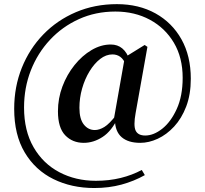

<svg xmlns="http://www.w3.org/2000/svg" viewBox="-20 -755 1010 946"><path d="M392.6 -51.2Q337.1 -51.2 301.3 -88.4Q265.5 -125.7 265.5 -206.7Q265.5 -270.2 287.5 -328.8Q309.6 -387.5 347.1 -434.2Q384.6 -480.9 431 -508.3Q477.5 -535.7 525.7 -535.7Q559.4 -535.7 582.5 -516.4Q605.7 -497.1 618.9 -458.5L601.1 -433.7Q589.5 -462.8 572.8 -474.8Q556.2 -486.9 534.1 -486.9Q502.4 -486.9 473.6 -464.5Q444.7 -442.1 421.4 -404.1Q398.1 -366.1 384.7 -319.3Q371.3 -272.6 371.3 -223.9Q371.3 -168.7 393 -141.5Q414.6 -114.3 447.2 -114.3Q469.4 -114.3 494.2 -129.4Q519 -144.5 553.4 -189.3L563.9 -176.5H561.9Q530.7 -109.8 485.9 -80.5Q441.1 -51.2 392.6 -51.2ZM670.9 -51.2Q611.7 -51.2 579.4 -79.1Q547.1 -107.1 546.2 -164.3L541.3 -169.5L594.9 -472.8L692.8 -533.4L706.4 -524.1L648.3 -198.5Q636.8 -135.5 648.4 -111.4Q660 -87.3 695.6 -87.3Q736.9 -87.3 779.3 -120.7Q821.7 -154.2 850.8 -218Q880 -281.8 880 -371.8Q880 -471.3 836.7 -544.4Q793.4 -617.4 718.5 -657.7Q643.6 -698.1 548.3 -698.1Q451 -698.1 368.8 -660.8Q286.7 -623.6 226 -558.4Q165.2 -493.1 131.8 -407.8Q98.5 -322.5 98.5 -225.3Q98.5 -110.6 145.4 -29.6Q192.2 51.4 272.6 93.6Q352.9 135.8 452.3 135.8Q517.6 135.8 574.5 121.8Q631.4 107.8 678.5 82.4L693.6 107.8Q640.8 137.6 578.7 154.5Q516.5 171.4 444.5 171.4Q332.8 171.4 243.3 127.4Q153.8 83.4 101.9 -3.7Q49.9 -90.7 49.9 -219Q49.9 -327.1 87.5 -420.9Q125.1 -514.7 193.3 -585.2Q261.5 -655.6 354.1 -695.1Q446.7 -734.6 556 -734.6Q664.1 -734.6 746.1 -689Q828 -643.4 874.1 -561.2Q920.1 -478.9 920.1 -367.3Q920.1 -289.4 897.5 -230.3Q874.9 -171.3 837.9 -131.4Q801 -91.6 757.3 -71.4Q713.6 -51.2 670.9 -51.2Z"/></svg>

Font: Noto Serif KR
Style: Regular
Weight: 200
Designer: Ryoko NISHIZUKA 西塚涼子 (kana & ideographs); Frank Grießhammer (Latin, Greek & Cyrillic); Wenlong ZHANG 张文龙 (bopomofo); San
Foundry: Adobe
Version: Version 2.001;hotconv 1.1.0;makeotfexe 2.6.0